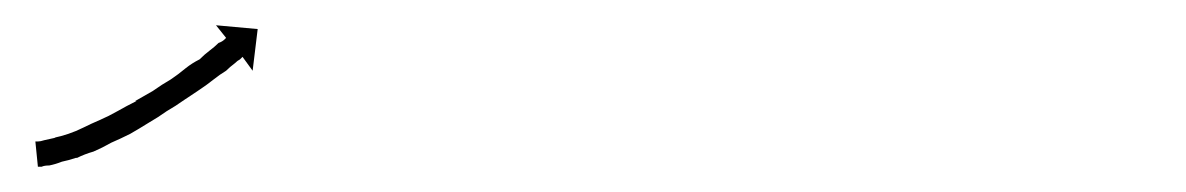

<svg xmlns="http://www.w3.org/2000/svg" viewBox="-20 -116 939 152"><path d="M10 -4Q10 -4 10 -4Q10 -4 10 -4Q10 -4 10 -4Q10 -4 10 -4Q12 -4 15 -5Q15 -5 15 -5Q15 -5 15 -5Q15 -5 15 -5Q15 -5 15 -5Q19 -6 24 -7Q24 -7 23.5 -7Q23 -7 23 -7Q23 -7 23 -7Q23 -7 23 -7Q28 -8 34 -10Q34 -10 34 -10Q34 -10 34 -10Q34 -10 34 -10Q34 -10 34 -10Q40 -12 46 -15Q46 -15 46 -15Q46 -15 46 -15Q46 -15 46 -15Q46 -15 46 -15Q52 -18 59 -21Q59 -21 59 -21Q59 -21 59 -21Q59 -21 59 -21Q59 -21 59 -21Q66 -24 73 -28Q73 -28 73 -28Q73 -28 73 -28Q73 -28 73 -28Q73 -28 73 -28Q80 -32 88 -36Q88 -36 88 -36Q88 -36 88 -36Q88 -36 87.5 -36Q87 -36 87 -36Q94 -40 101 -44Q101 -44 101 -44Q101 -44 101 -44Q101 -44 101 -44Q101 -44 101 -44Q108 -49 115 -53Q115 -53 115 -53Q115 -53 115 -53Q115 -53 115 -53Q115 -53 115 -53Q121 -57 127 -62Q127 -62 127 -62Q127 -62 127 -62Q127 -62 127 -62Q127 -62 127 -62Q132 -66 138 -69Q138 -69 138 -69Q138 -69 138 -69Q138 -69 138 -69Q138 -69 138 -69Q142 -73 146 -76Q150 -79 153 -82Q156 -83 158 -85Q159 -86 159 -86L151 -96L184 -93L180 -60L172 -71Q171 -70 170 -69Q168 -68 166 -66Q162 -63 159 -60Q154 -57 149 -53Q149 -53 149 -53Q149 -53 149 -53Q149 -53 149 -53Q149 -53 149 -53Q144 -49 138 -45Q138 -45 138 -45Q138 -45 138 -45Q138 -45 138 -45Q138 -45 138 -45Q132 -41 126 -37Q126 -37 126 -37Q126 -37 126 -37Q126 -37 126 -37Q126 -37 126 -37Q119 -32 112 -28Q112 -28 112 -28Q112 -28 112 -28Q112 -28 112 -28Q112 -28 112 -28Q105 -23 98 -19Q98 -19 98 -19Q98 -19 98 -19Q98 -19 98 -19Q98 -19 98 -19Q90 -14 83 -10Q83 -10 83 -10Q83 -10 83 -10Q83 -10 83 -10Q83 -10 83 -10Q75 -6 68 -3Q68 -3 68 -3Q68 -3 68 -3Q68 -3 68 -3Q68 -3 68 -3Q61 1 54 4Q54 4 54 4Q54 4 54 4Q54 4 54 4Q54 4 54 4Q47 6 41 9Q41 9 40.5 9Q40 9 40 9Q40 9 40 9Q40 9 40 9Q34 11 29 12Q29 12 29 12Q29 12 29 12Q29 12 29 12Q29 12 29 12Q24 14 19 15Q19 15 19 15Q19 15 19 15Q19 15 19 15Q19 15 19 15Q15 15 13 16Q13 16 13 16Q13 16 13 16Q13 16 12.5 16Q12 16 12 16Q11 16 10 16L8 -4Q9 -4 10 -4Z"/></svg>

Font: FRB American Cursive Just Arrows Thin
Style: Italic
Weight: 100
Italic angle: -25°
Version: Version 2.0;Modular Font Editor K font №1